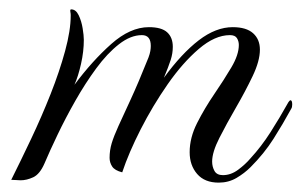

<svg xmlns="http://www.w3.org/2000/svg" viewBox="-20 -384 644 410"><path d="M447 6Q417 6 401 -12.5Q385 -31 385 -59Q385 -90 401 -121.5Q417 -153 437.5 -183Q458 -213 474 -240Q490 -267 490 -288Q490 -296 486 -302.5Q482 -309 471 -309Q439 -309 404.5 -279.5Q370 -250 338 -204Q306 -158 280.5 -108Q255 -58 241 -16Q225 -20 219.5 -28.5Q214 -37 214 -47Q214 -63 218.5 -78Q223 -93 233 -115Q243 -137 259 -171.5Q275 -206 297 -261Q300 -269 301 -275Q302 -281 302 -286Q302 -309 283 -309Q259 -309 234 -289.5Q209 -270 185.5 -238Q162 -206 141 -169Q120 -132 103 -96.5Q86 -61 75 -35Q65 -12 51 -5.5Q37 1 24 1Q20 1 14.5 0.5Q9 0 4 0Q24 -40 46.5 -87.5Q69 -135 88 -183Q107 -231 119 -275Q131 -319 131 -351Q131 -355 130.5 -357Q130 -359 130 -361Q130 -364 132 -364Q142 -364 148 -351.5Q154 -339 156.5 -323.5Q159 -308 159 -299Q159 -274 153 -247.5Q147 -221 139 -203Q177 -254 217.5 -290Q258 -326 298 -326Q325 -326 337 -315Q349 -304 349 -284Q349 -270 344.5 -256Q340 -242 330 -218Q368 -270 404.5 -298Q441 -326 477 -326Q506 -326 520.5 -313Q535 -300 535 -278Q535 -254 519.5 -221.5Q504 -189 484 -154.5Q464 -120 448.5 -89.5Q433 -59 433 -39Q433 -28 438 -19Q443 -10 456 -10Q473 -10 488.5 -21.5Q504 -33 515 -46Q538 -71 557.5 -101.5Q577 -132 596 -166Q599 -170 600 -170Q604 -170 604 -161Q604 -155 602 -152Q584 -119 564 -87.5Q544 -56 515 -27Q502 -14 485 -4Q468 6 447 6Z"/></svg>

Font: MonteCarlo
Style: Regular
Weight: 400
Designer: Robert E. Leuschke
Foundry: Robert E. Leuschke
Version: Version 1.010; ttfautohint (v1.8.3)